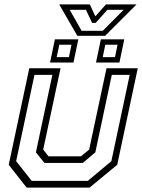

<svg xmlns="http://www.w3.org/2000/svg" viewBox="-20 -849 644 869"><path d="M100.5 0 19.5 -103 112.5 -540H254L175.5 -172L199.5 -141.5H346.5L383.5 -172L462 -540H603.5L510.5 -103L385.5 0ZM123.5 -30.5H377.5L484 -119.5L567 -510H486L411.5 -159.5L354.5 -111.5H181L142.5 -159.5L217 -510H136L53 -119.5ZM414.5 -566 436.5 -671H542.5L520.5 -566ZM206.5 -566 228.5 -671H334.5L312.5 -566ZM236.5 -590.5H292L303.5 -646.5H248.5ZM445 -590.5H500.5L512 -646.5H456.5ZM330 -687 248 -829H386.5L411.5 -775L459.5 -829H598L456 -687ZM349.5 -709.5H445L539.5 -804.5H466L413 -745.5H397L369 -804.5H295.5Z"/></svg>

Font: Tourney Light
Style: Italic
Weight: 300
Italic angle: -12°
Version: Version 1.015